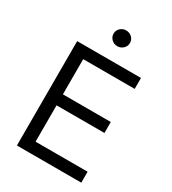

<svg xmlns="http://www.w3.org/2000/svg" viewBox="-220 -1046 1036 1159"><g transform="rotate(30 297.5 -466.0)"><path d="M86.9 0V-727.5H531.7V-651.4H172.9V-406.2H506.8V-329.6H172.9V-76.2H535.6V0ZM311.5 -821.8Q288.1 -821.8 271.2 -837.9Q254.4 -854 254.4 -877Q254.4 -899.9 271.2 -915.8Q288.1 -931.6 311.5 -931.6Q335 -931.6 351.8 -915.8Q368.7 -899.9 368.7 -877Q368.7 -854 351.8 -837.9Q335 -821.8 311.5 -821.8Z"/></g></svg>

Font: V-Inter
Style: Regular-375
Weight: 375
Designer: Rasmus Andersson
Foundry: rsms
Version: Version 4.000;git-4146feb